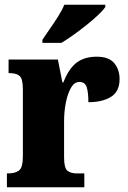

<svg xmlns="http://www.w3.org/2000/svg" viewBox="-20 -786 536 806"><path d="M9 0V-58H13Q43 -58 59.5 -70Q76 -82 76 -130V-411Q76 -455 62.5 -467Q49 -479 20 -479H16V-536H223L242 -440H246Q268 -497 301 -522.5Q334 -548 386 -548Q437 -548 459.5 -521Q482 -494 482 -454Q482 -402 446 -379.5Q410 -357 351 -357Q351 -398 344 -420Q337 -442 313 -442Q292 -442 278 -417.5Q264 -393 256.5 -355.5Q249 -318 249 -277V-125Q249 -80 263.5 -69Q278 -58 302 -58H334V0ZM158 -619Q171 -639 189 -664.5Q207 -690 224 -717Q241 -744 250 -766H422V-756Q413 -743 392.5 -723.5Q372 -704 344.5 -682Q317 -660 289 -640Q261 -620 238 -606H158Z"/></svg>

Font: Noto Serif Condensed Black
Style: Regular
Weight: 900
Width: 3
Designer: Monotype Design Team
Foundry: Monotype Imaging Inc.
Version: Version 2.015; ttfautohint (v1.8.4.7-5d5b)